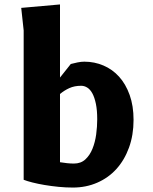

<svg xmlns="http://www.w3.org/2000/svg" viewBox="-20 -836 690 864"><path d="M250 -106Q264.5 -103.5 281 -101.8Q297.5 -100 312.5 -100Q344 -100 364.2 -118.8Q384.5 -137.5 396.2 -166.8Q408 -196 412.8 -231.2Q417.5 -266.5 417.5 -299Q417.5 -340 411.5 -368.8Q405.5 -397.5 395.8 -415.5Q386 -433.5 372.8 -441.8Q359.5 -450 345.5 -450Q315 -450 292 -439.5Q269 -429 250 -413ZM86.5 -699 75.5 -800.5 250 -816V-487L298.5 -548Q313 -552 329.2 -555.2Q345.5 -558.5 359.5 -558.5Q405 -558.5 445.5 -541.2Q486 -524 516 -490.8Q546 -457.5 563.5 -408.5Q581 -359.5 581 -296.5Q581 -228 560.5 -171.8Q540 -115.5 503.8 -75.5Q467.5 -35.5 417.2 -13.8Q367 8 308 8Q276.5 8 243.5 4.8Q210.5 1.5 180.8 -3.5Q151 -8.5 126.2 -14.8Q101.5 -21 86.5 -27Z"/></svg>

Font: B612 Mono
Style: Bold
Weight: 700
Version: Version 1.005